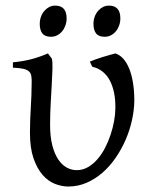

<svg xmlns="http://www.w3.org/2000/svg" viewBox="-20 -663 548 698"><path d="M468.3 -296.4Q467.8 -262.2 459.7 -225.8Q451.7 -189.5 436.8 -155Q421.9 -120.6 400.6 -89.6Q379.4 -58.6 352.8 -35.4Q326.2 -12.2 294.7 1.5Q263.2 15.1 228 15.1Q204.6 15.1 179.7 5.4Q154.8 -4.4 134.8 -27.3Q114.7 -50.3 101.8 -87.6Q88.9 -125 88.9 -180.2Q88.9 -206.1 89.8 -228.3Q90.8 -250.5 92 -272.5Q93.3 -294.4 94.2 -317.4Q95.2 -340.3 95.2 -367.2Q95.2 -380.4 93.3 -389.4Q91.3 -398.4 84.2 -404.3Q77.1 -410.2 63.7 -413.1Q50.3 -416 26.9 -417V-436.5Q60.5 -439.5 90.8 -447Q121.1 -454.6 154.3 -468.8L168.5 -449.7Q171.4 -437 170.7 -413.1Q169.9 -389.2 168.2 -357.2Q166.5 -325.2 164.3 -287.1Q162.1 -249 162.1 -209Q162.1 -165.5 170.2 -134.5Q178.2 -103.5 191.7 -83.5Q205.1 -63.5 222.4 -54Q239.7 -44.4 258.8 -44.4Q280.8 -44.4 299.8 -55.4Q318.8 -66.4 334.5 -84.5Q350.1 -102.5 362.1 -125.7Q374 -148.9 382.3 -174.1Q390.6 -199.2 395 -224.1Q399.4 -249 399.4 -270Q399.9 -299.8 394.8 -325.2Q389.6 -350.6 379.4 -370.1Q369.1 -389.6 353 -402.6Q336.9 -415.5 315.4 -420.4L306.6 -439Q315.9 -442.9 327.9 -447.3Q339.8 -451.7 352.8 -455.6Q365.7 -459.5 377.9 -462.9Q390.1 -466.3 399.4 -468.8Q415 -463.9 427.7 -450Q440.4 -436 449.5 -414.1Q458.5 -392.1 463.4 -362.5Q468.3 -333 468.3 -296.4ZM417.5 -596.2Q417.5 -582.5 413.1 -570.3Q408.7 -558.1 401.1 -549.1Q393.6 -540 383.3 -534.7Q373 -529.3 360.8 -529.3Q338.9 -529.3 329.3 -541.5Q319.8 -553.7 319.8 -576.2Q319.8 -589.8 324.2 -602.1Q328.6 -614.3 336.4 -623.3Q344.2 -632.3 354.2 -637.5Q364.3 -642.6 376 -642.6Q417.5 -642.6 417.5 -596.2ZM222.2 -596.2Q222.2 -582.5 217.8 -570.3Q213.4 -558.1 205.8 -549.1Q198.2 -540 188 -534.7Q177.7 -529.3 165.5 -529.3Q143.6 -529.3 134 -541.5Q124.5 -553.7 124.5 -576.2Q124.5 -589.8 128.9 -602.1Q133.3 -614.3 141.1 -623.3Q148.9 -632.3 158.9 -637.5Q168.9 -642.6 180.7 -642.6Q222.2 -642.6 222.2 -596.2Z"/></svg>

Font: Noto Serif Devanagari
Style: Regular
Weight: 400
Designer: Monotype Design Team
Foundry: Monotype Imaging Inc.
Version: Version 1.01